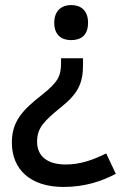

<svg xmlns="http://www.w3.org/2000/svg" viewBox="-20 -563 488 761"><path d="M329 -473C329 -522 300 -543 262 -543C226 -543 195 -522 195 -473C195 -422 226 -404 262 -404C300 -404 329 -422 329 -473ZM309 -332H222V-315C222 -262 211 -238 145 -186C71 -128 27 -83 27 2C27 109 101 178 232 178C315 178 382 156 439 126L401 45C352 69 302 89 240 89C168 89 127 56 127 -1C127 -54 151 -81 223 -139C289 -192 309 -233 309 -305Z"/></svg>

Font: Noto Sans Balinese Medium
Style: Regular
Weight: 500
Designer: Aditya Bayu, David Williams
Foundry: David Williams
Version: Version 2.005